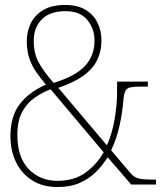

<svg xmlns="http://www.w3.org/2000/svg" viewBox="-20 -744 653 774"><path d="M212 10Q152 10 109.5 -17Q67 -44 44.5 -90.5Q22 -137 22 -195Q22 -275 59.5 -324Q97 -373 165 -403Q144 -428 126.5 -453Q109 -478 98.5 -508Q88 -538 88 -579Q88 -616 103.5 -649Q119 -682 153.5 -703Q188 -724 243 -724Q293 -724 325.5 -704Q358 -684 373.5 -651.5Q389 -619 389 -582Q389 -513 348 -467Q307 -421 215 -390L411 -158Q433 -208 442.5 -266Q452 -324 452 -372V-415H576V-395H553Q522 -395 506.5 -392Q491 -389 485 -376.5Q479 -364 477 -335Q473 -288 461.5 -236Q450 -184 428 -138L508 -44Q521 -29 539 -24.5Q557 -20 596 -20H609V0H509L414 -110Q394 -78 367 -51Q340 -24 302 -7Q264 10 212 10ZM196 -410Q283 -436 322 -477.5Q361 -519 361 -581Q361 -628 332 -663.5Q303 -699 244 -699Q181 -699 148.5 -666Q116 -633 116 -580Q116 -529 135.5 -493Q155 -457 196 -410ZM212 -15Q279 -15 324.5 -48Q370 -81 398 -130L184 -384Q152 -372 121 -351Q90 -330 70 -294Q50 -258 50 -200Q50 -110 95.5 -62.5Q141 -15 212 -15Z"/></svg>

Font: Noto Serif Georgian SemiCondensed Thin
Style: Regular
Weight: 100
Width: 4
Designer: Monotype Design Team, Akaki Razmadze
Foundry: Google LLC
Version: Version 2.003; ttfautohint (v1.8.4.7-5d5b)